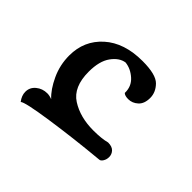

<svg xmlns="http://www.w3.org/2000/svg" viewBox="-103 -528 677 677"><g transform="rotate(45 235.5 -190.0)"><path d="M421 -70Q421 -58 415 -48.5Q409 -39 402 -39Q284 -28 178.5 -12.5Q73 3 63 13Q49 -5 49 -24Q49 -46 66.5 -60.5Q84 -75 108 -75Q119 -75 132 -70Q107 -93 87.5 -135Q68 -177 68 -224Q68 -298 121 -345.5Q174 -393 265 -393Q332 -393 354 -370.5Q376 -348 376 -320Q376 -291 360 -276.5Q344 -262 324 -262Q307 -262 300 -269Q301 -302 277.5 -323Q254 -344 226 -347Q199 -343 178 -314Q157 -285 157 -232Q157 -156 203 -126.5Q249 -97 315 -97Q356 -97 382 -104Q402 -104 411.5 -94Q421 -84 421 -70Z"/></g></svg>

Font: El Messiri
Style: Regular
Weight: 400
Designer: Mohamed Gaber
Foundry: Kief Type Foundry
Version: Version 2.006